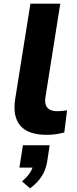

<svg xmlns="http://www.w3.org/2000/svg" viewBox="-20 -725 420 1048"><path d="M235 11Q133 11 90.5 -39.5Q48 -90 63 -185L146 -705H309L228 -194Q224 -170 230 -152.5Q236 -135 252 -126.5Q268 -118 294 -118Q308 -118 321.5 -119.5Q335 -121 346 -123L331 -2Q308 4 285 7.5Q262 11 235 11ZM144 303 100 265Q130 240 144.5 216.5Q159 193 163 169L188 190H86L105 68H251L238 154Q231 199 209 235Q187 271 144 303Z"/></svg>

Font: Nunito Sans 10pt SemiExpanded ExtraBold
Style: Italic
Weight: 800
Width: 6
Italic angle: -9°
Designer: Vernon Adams
Foundry: Vernon Adams
Version: Version 3.101;gftools[0.9.27]